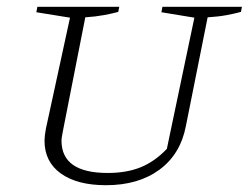

<svg xmlns="http://www.w3.org/2000/svg" viewBox="-20 -538 732 565"><path d="M292 7Q207 7 159 -27.5Q111 -62 111 -124Q111 -137 115 -159L186 -486L87 -502L90 -518H331L328 -503Q310 -498 285.5 -493.5Q261 -489 231 -487L166 -157Q164 -146 162.5 -138Q161 -130 161 -124Q161 -29 297 -29Q353 -29 394.5 -46Q436 -63 471 -100L552 -486L455 -502L458 -518H692L689 -503Q671 -498 647 -493.5Q623 -489 591 -487L527 -167Q511 -84 449 -38.5Q387 7 292 7Z"/></svg>

Font: Piazzolla SC ExtraLight
Style: Italic
Weight: 200
Italic angle: -11.3°
Designer: Juan Pablo del Peral
Foundry: Huerta Tipografica
Version: Version 1.330